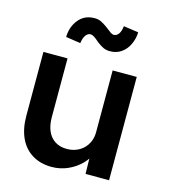

<svg xmlns="http://www.w3.org/2000/svg" viewBox="-113 -844 843 946"><g transform="rotate(15 309.0 -371.5)"><path d="M52 -202V-527H175V-228Q175 -186 188 -156.5Q201 -127 226 -111Q251 -95 286 -95Q312 -95 333.5 -103.5Q355 -112 371 -127.5Q387 -143 396 -164.5Q405 -186 405 -211V-527H528V0H408L406 -110L428 -122Q416 -84 387.5 -54.5Q359 -25 320 -7.5Q281 10 237 10Q180 10 138 -15.5Q96 -41 74 -88.5Q52 -136 52 -202ZM300 -643Q282 -659 272 -665Q262 -671 254 -671Q241 -671 230.5 -657.5Q220 -644 216 -616L141 -627Q142 -679 172 -716Q202 -753 253 -753Q272 -753 286.5 -746Q301 -739 319 -726Q337 -712 346.5 -705Q356 -698 365 -698Q379 -698 389 -711.5Q399 -725 402 -752L478 -741Q477 -708 463 -678.5Q449 -649 424.5 -632Q400 -615 367 -615Q348 -615 333 -622Q318 -629 300 -643Z"/></g></svg>

Font: Our Lexend Medium
Style: Regular
Weight: 500
Designer: Bonnie Shaver-Troup, Thomas Jockin
Foundry: Lexend
Version: Version 1.007